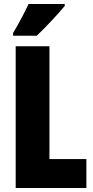

<svg xmlns="http://www.w3.org/2000/svg" viewBox="-20 -947 468 967"><path d="M306 -917V-927H124C103 -883 78 -834 46 -781V-767H165C215 -814 278 -883 306 -917ZM59 0H415V-146H229V-714H59Z"/></svg>

Font: Noto Sans Armenian ExtraCondensed Black
Style: Regular
Weight: 900
Width: 2
Designer: Monotype Design Team
Foundry: Monotype Imaging Inc.
Version: Version 2.008